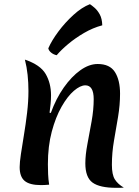

<svg xmlns="http://www.w3.org/2000/svg" viewBox="-20 -883 666 918"><path d="M223 -343Q248 -412 285 -464.5Q322 -517 364 -547Q406 -577 447 -577Q505 -577 529.5 -538.5Q554 -500 554 -435Q554 -381 544.5 -324.5Q535 -268 525 -210.5Q515 -153 515 -95Q515 -48 529 -25.5Q543 -3 572 14Q563 15 553.5 15Q544 15 535 15Q457 15 422.5 -10Q388 -35 388 -102Q388 -142 398 -194.5Q408 -247 418 -303Q428 -359 428 -409Q428 -475 388 -475Q364 -475 333.5 -449Q303 -423 274.5 -373Q246 -323 227.5 -253.5Q209 -184 209 -98Q209 -75 210 -50.5Q211 -26 215 0Q204 1 194 1.5Q184 2 176 2Q122 2 98 -18Q74 -38 74 -84Q74 -106 80 -146.5Q86 -187 94.5 -238Q103 -289 109.5 -343.5Q116 -398 116 -448Q116 -487 112 -525Q108 -563 99 -598Q173 -573 198.5 -529Q224 -485 224 -427Q224 -408 222 -387Q220 -366 217 -344ZM211 -652Q227 -689 259 -732Q291 -775 331 -811.5Q371 -848 410 -863Q418 -858 432 -846Q446 -834 457 -814Q468 -794 469 -762Q424 -750 382 -725.5Q340 -701 306 -672.5Q272 -644 251 -619Q236 -622 224.5 -631.5Q213 -641 211 -652Z"/></svg>

Font: Merienda SemiBold
Style: Regular
Weight: 600
Designer: Eduardo Rodriguez Tunni
Foundry: Eduardo Rodriguez Tunni
Version: Version 2.001; ttfautohint (v1.8.4.7-5d5b)